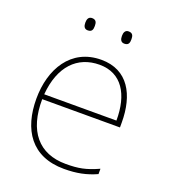

<svg xmlns="http://www.w3.org/2000/svg" viewBox="-132 -805 805 912"><g transform="rotate(20 270.0 -349.5)"><path d="M154 -678C154 -661 159 -647 177 -647C199 -647 202 -661 202 -678C202 -694 199 -709 177 -709C159 -709 154 -694 154 -678ZM339 -678C339 -661 344 -647 362 -647C384 -647 387 -661 387 -678C387 -694 384 -709 362 -709C344 -709 339 -694 339 -678ZM287 -538C133 -538 59 -408 59 -259C59 -104 130 10 296 10C360 10 408 0 459 -23V-50C397 -22 360 -15 296 -15C159 -15 84 -105 86 -266H479V-291C479 -430 422 -538 287 -538ZM287 -513C399 -513 453 -423 452 -291H87C99 -436 175 -513 287 -513Z"/></g></svg>

Font: Noto Kufi Arabic Thin
Style: Regular
Weight: 100
Designer: Monotype Design Team, David Williams, Khaled Hosny
Foundry: Google LLC
Version: Version 2.109